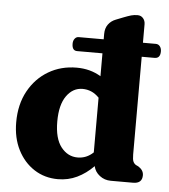

<svg xmlns="http://www.w3.org/2000/svg" viewBox="-54 -798 755 860"><g transform="rotate(5 324.0 -368.5)"><path d="M251 -597Q251 -610.5 258 -619.5Q265 -628.5 275.5 -628.5H388V-652.5Q388 -678.5 400.8 -695.8Q413.5 -713 434.5 -721L467.5 -734Q488 -742 501.2 -745.8Q514.5 -749.5 530 -749.5Q545.5 -749.5 555 -738.5Q564.5 -727.5 564.5 -711.5V-628.5H622.5Q634 -628.5 641 -619.5Q648 -610.5 648 -597Q648 -565.5 622.5 -565.5H564.5V-126Q564.5 -103 569 -93.8Q573.5 -84.5 581.5 -80L592 -75Q616 -60 616 -37Q616 0 575 0H475Q446.5 0 424.8 -16.8Q403 -33.5 397.5 -59Q363.5 -24.5 323.8 -5.5Q284 13.5 238 13.5Q178 13.5 131 -17Q84 -47.5 57 -101Q30 -154.5 30 -224.5Q30 -305 63 -365Q96 -425 152.2 -458.2Q208.5 -491.5 279 -491.5Q340.5 -491.5 388 -462.5V-565.5H274Q251 -565.5 251 -597ZM213 -244Q213 -167.5 243 -129.2Q273 -91 317.5 -91Q357.5 -91 388 -120V-366Q371 -383.5 352.5 -391.2Q334 -399 313.5 -399Q270 -399 241.5 -359Q213 -319 213 -244Z"/></g></svg>

Font: Fraunces 9pt SuperSoft
Style: Bold
Weight: 700
Version: Version 1.000;[b76b70a41]